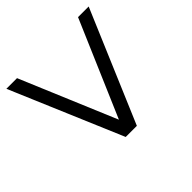

<svg xmlns="http://www.w3.org/2000/svg" viewBox="-193 -672 838 838"><g transform="rotate(45 225.5 -253.0)"><path d="M-73 -507 444 -287.4V-218.6L-73 1V-64.7L369.7 -251L-73 -441.3Z"/></g></svg>

Font: Ancizar Serif Light
Style: Regular
Weight: 300
Designer: Cesar Puertas, Viviana Monsalve, Julian Moncada, Julian Prieto, Jose Castro, Felipe Aragon, Mariel Hernandez, Sara Alarc
Version: Version 8.100